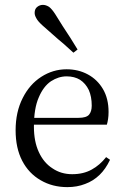

<svg xmlns="http://www.w3.org/2000/svg" viewBox="-20 -755 513 787"><path d="M256 12Q296 12 329 -1Q362 -13 388 -38Q413 -62 431 -100L415 -111Q389 -78 356 -60Q322 -41 276 -41Q230 -41 195 -65Q159 -88 139 -132Q119 -175 119 -236Q119 -311 139 -356Q158 -401 189 -422Q220 -442 253 -442Q285 -442 308 -428Q331 -413 344 -386Q356 -359 356 -322Q356 -298 345 -285Q334 -272 302 -272H73V-244H418Q421 -254 423 -267Q425 -280 425 -296Q425 -351 402 -390Q379 -429 340 -450Q301 -471 253 -471Q197 -471 149 -440Q101 -409 73 -353Q44 -296 44 -221Q44 -148 71 -96Q98 -44 147 -16Q195 12 256 12ZM298 -552Q284 -574 269 -599Q253 -623 237 -648Q221 -673 207 -696Q193 -718 181 -727Q168 -735 156 -735Q143 -735 133 -727Q122 -719 122 -702Q122 -692 129 -680Q135 -668 155 -650Q176 -632 197 -613Q218 -594 240 -576Q261 -557 281 -539Z"/></svg>

Font: Source Serif 4 48pt
Style: Regular
Weight: 400
Designer: Frank Grie√ühammer
Foundry: Adobe Systems Incorporated
Version: Version 4.004;hotconv 1.0.116;makeotfexe 2.5.65601